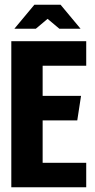

<svg xmlns="http://www.w3.org/2000/svg" viewBox="-20 -795 402 815"><path d="M28 -620H346V-516H161V-388H324L308 -284H161V-104H346V0H28ZM41 -673 126 -775H237L322 -673H232L182 -715L132 -673Z"/></svg>

Font: Smooch Sans ExtraBold
Style: Regular
Weight: 800
Designer: Robert E. Leuschke
Foundry: Robert E. Leuschke
Version: Version 1.010